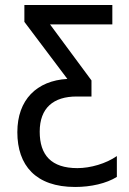

<svg xmlns="http://www.w3.org/2000/svg" viewBox="-20 -734 514 764"><path d="M279 10C342 10 403 -4 445 -30V-113C402 -83 340 -65 288 -65C184 -65 138 -117 138 -210C138 -305 193 -350 285 -350H344V-414L179 -637H427V-714H77V-647L248 -420C126 -413 49 -337 49 -208C49 -76 122 10 279 10Z"/></svg>

Font: Noto Sans Condensed
Style: Regular
Weight: 400
Width: 3
Designer: Monotype Design Team
Foundry: Monotype Imaging Inc.
Version: Version 2.013